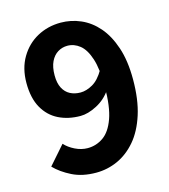

<svg xmlns="http://www.w3.org/2000/svg" viewBox="-101 -729 725 822"><g transform="rotate(-15 261.5 -318.0)"><path d="M225 12Q164 12 119 -10.5Q74 -33 45 -63L117 -145Q134 -126 161.5 -112.5Q189 -99 217 -99Q255 -99 286.5 -121Q318 -143 336.5 -194.5Q355 -246 355 -334Q355 -413 340 -459Q325 -505 300 -525Q275 -545 245 -545Q222 -545 202.5 -533Q183 -521 171.5 -497Q160 -473 160 -436Q160 -402 171.5 -380Q183 -358 203 -347.5Q223 -337 249 -337Q275 -337 303 -353Q331 -369 354 -409L360 -318Q335 -281 295.5 -260.5Q256 -240 223 -240Q169 -240 126.5 -261Q84 -282 59.5 -325.5Q35 -369 35 -436Q35 -501 63.5 -549Q92 -597 139 -622.5Q186 -648 243 -648Q289 -648 331.5 -629.5Q374 -611 407 -573Q440 -535 460 -475.5Q480 -416 480 -334Q480 -244 459 -178.5Q438 -113 402 -71Q366 -29 320.5 -8.5Q275 12 225 12Z"/></g></svg>

Font: Assistant ExtraLight
Style: Bold
Weight: 700
Version: Version 3.000